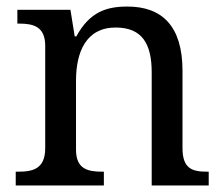

<svg xmlns="http://www.w3.org/2000/svg" viewBox="-20 -566 685 586"><path d="M28 0H297V-42H292C248 -42 212 -50 212 -109V-320C212 -406 242 -482 333 -482C414 -482 443 -432 443 -345V0H617V-42H612C567 -42 537 -51 537 -114V-350C537 -487 474 -546 369 -546C305 -546 254 -530 213 -455H208L195 -536H33V-494H38C82 -494 118 -485 118 -426V-114C118 -51 81 -42 36 -42H28Z"/></svg>

Font: Noto Nastaliq Urdu
Style: Regular
Weight: 400
Designer: Monotype Design Team (Patrick Giasson: type design, Kamal Mansour: OpenType code, Glenda Bellarosa). Updated by Simon Co
Foundry: Monotype Imaging Inc., Simon Cozens
Version: Version 3.009